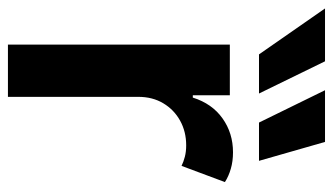

<svg xmlns="http://www.w3.org/2000/svg" viewBox="-216 -626 819 472"><g transform="rotate(90 193.0 -389.5)"><path d="M66.1 0V-545.5H190.7V-454.5H196.4Q211.3 -501.8 247.5 -527.5Q283.7 -553.3 331 -553.3Q353 -553.3 371.4 -547.9Q389.9 -542.6 404.1 -533.4L364.3 -426.8Q354 -431.8 341.6 -435Q329.2 -438.2 313.6 -438.2Q280.2 -438.2 253.2 -423.3Q226.2 -408.4 210.4 -381.9Q194.6 -355.5 194.6 -320.7V0ZM90.2 -617.2 -22.7 -779.5H107.2L186.4 -617.2ZM257.8 -617.2 178.3 -779.5H305.4L351.9 -617.2Z"/></g></svg>

Font: InterMG SemiBold
Style: Regular
Weight: 600
Designer: Rasmus Andersson
Foundry: rsms
Version: Version 3.019;December 26, 2023;FontCreator 15.0.0.2955 64-b